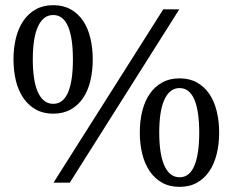

<svg xmlns="http://www.w3.org/2000/svg" viewBox="-20 -707 900 743"><path d="M262.2 -477.1Q262.2 -516.6 257.8 -548.3Q253.4 -580.1 244.4 -602.3Q235.4 -624.5 220.9 -636.7Q206.5 -648.9 186 -648.9Q165.5 -648.9 150.6 -636.7Q135.7 -624.5 126 -602.3Q116.2 -580.1 111.6 -548.3Q106.9 -516.6 106.9 -477.1Q106.9 -437.5 111.6 -405.8Q116.2 -374 126 -351.8Q135.7 -329.6 150.6 -317.4Q165.5 -305.2 186 -305.2Q206.5 -305.2 220.9 -317.4Q235.4 -329.6 244.4 -351.8Q253.4 -374 257.8 -405.8Q262.2 -437.5 262.2 -477.1ZM751 -193.8Q751 -233.4 746.6 -265.1Q742.2 -296.9 733.2 -319.3Q724.1 -341.8 709.7 -354Q695.3 -366.2 674.8 -366.2Q654.8 -366.2 639.9 -354Q625 -341.8 615.2 -319.3Q605.5 -296.9 600.8 -265.1Q596.2 -233.4 596.2 -193.8Q596.2 -154.3 600.8 -122.6Q605.5 -90.8 615.2 -68.1Q625 -45.4 639.9 -33.2Q654.8 -21 674.8 -21Q695.3 -21 709.7 -33.2Q724.1 -45.4 733.2 -68.1Q742.2 -90.8 746.6 -122.6Q751 -154.3 751 -193.8ZM338.9 -477.1Q338.9 -432.1 329.6 -393.8Q320.3 -355.5 301.3 -327.4Q282.2 -299.3 253.4 -283.2Q224.6 -267.1 186 -267.1Q147.5 -267.1 118.7 -283.2Q89.8 -299.3 70.6 -327.4Q51.3 -355.5 41.7 -393.8Q32.2 -432.1 32.2 -477.1Q32.2 -521.5 41.7 -560.1Q51.3 -598.6 70.6 -626.7Q89.8 -654.8 118.7 -670.9Q147.5 -687 186 -687Q224.6 -687 253.4 -670.9Q282.2 -654.8 301.3 -626.7Q320.3 -598.6 329.6 -560.1Q338.9 -521.5 338.9 -477.1ZM250 0H187L611.8 -670.9H673.8ZM828.1 -193.8Q828.1 -149.4 818.6 -111.1Q809.1 -72.8 790 -44.4Q771 -16.1 742.2 0Q713.4 16.1 674.8 16.1Q636.2 16.1 607.4 0Q578.6 -16.1 559.3 -44.4Q540 -72.8 530.5 -111.1Q521 -149.4 521 -193.8Q521 -238.3 530.5 -276.9Q540 -315.4 559.3 -343.5Q578.6 -371.6 607.4 -387.7Q636.2 -403.8 674.8 -403.8Q713.4 -403.8 742.2 -387.7Q771 -371.6 790 -343.5Q809.1 -315.4 818.6 -276.9Q828.1 -238.3 828.1 -193.8Z"/></svg>

Font: Charis SIL Viet
Style: Regular
Weight: 400
Foundry: SIL International
Version: Version 5.000